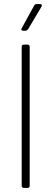

<svg xmlns="http://www.w3.org/2000/svg" viewBox="-20 -918 265 938"><path d="M93 -768H105C110 -768 114 -771 117 -775L183 -886C187 -893 184 -898 176 -898H159C154 -898 149 -896 147 -891L86 -780C82 -773 85 -768 93 -768ZM96 0H115C121 0 125 -4 125 -10V-690C125 -696 121 -700 115 -700H96C90 -700 86 -696 86 -690V-10C86 -4 90 0 96 0Z"/></svg>

Font: Barlow ExtraLight
Style: Regular
Weight: 275
Designer: Jeremy Tribby
Foundry: Tribby Type
Version: Version 1.422;hotconv 1.0.109;makeotfexe 2.5.65596